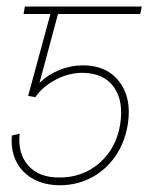

<svg xmlns="http://www.w3.org/2000/svg" viewBox="-20 -548 446 577"><path d="M85.9 -255.9 64.5 -259.8 137.7 -528.3H406.2L401.4 -505.9H154.3L98.6 -298.8Q123.5 -323.2 158 -337.4Q192.4 -351.6 229.5 -351.6Q300.8 -351.6 338.4 -302.7Q376 -253.9 364.3 -175.8Q355.5 -120.1 326.7 -78.6Q297.9 -37.1 255.1 -14.4Q212.4 8.3 161.1 8.8Q125 8.8 96.9 -2.2Q68.8 -13.2 49.6 -33.2Q30.3 -53.2 21.5 -80.6Q12.7 -107.9 15.6 -140.6L39.1 -146.5Q32.7 -86.9 64.9 -50.5Q97.2 -14.2 158.2 -14.6Q228 -14.2 278.3 -57.6Q328.6 -101.1 340.8 -171.9Q352.5 -243.7 322.5 -285.9Q292.5 -328.1 229.5 -329.1Q188 -329.6 148.4 -309.1Q108.9 -288.6 85.9 -255.9ZM175.8 -528.3 171.9 -505.9H50.8L54.7 -528.3Z"/></svg>

Font: Inter 18pt Thin
Style: Italic
Weight: 250
Italic angle: -9.3988°
Version: Version 4.001;git-66647c0bb